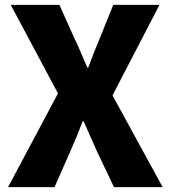

<svg xmlns="http://www.w3.org/2000/svg" viewBox="-20 -765 697 785"><path d="M13 0 217 -383 24 -745H223L283 -611Q296 -585 308.5 -555Q321 -525 337 -489H341Q354 -525 366 -555Q378 -585 389 -611L443 -745H632L440 -375L645 0H446L377 -145Q364 -174 350.5 -204.5Q337 -235 322 -269H318Q305 -235 292.5 -204.5Q280 -174 267 -145L203 0Z"/></svg>

Font: Source Han Sans TC Heavy
Style: Regular
Weight: 900
Designer: Ryoko NISHIZUKA Ë•øÂ°öÊ∂ºÂ≠ê (kana, bopomofo & ideographs); Paul D. Hunt (Latin, Greek & Cyrillic); Sandoll Communicatio
Foundry: Adobe
Version: Version 2.004;hotconv 1.0.118;makeotfexe 2.5.65603